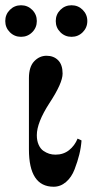

<svg xmlns="http://www.w3.org/2000/svg" viewBox="-36 -698 368 730"><path d="M74 -130V-401Q74 -444 94 -465Q114 -486 141 -486Q168 -486 185 -469Q202 -452 202 -418Q202 -382 152 -306Q104 -232 104 -184Q104 -163 111 -147.5Q118 -132 129 -124.5Q140 -117 151 -113.5Q162 -110 175 -110Q205 -110 226.5 -127Q248 -144 259 -171L274 -164Q272 -137 265.5 -110.5Q259 -84 247.5 -54Q236 -24 215 -6Q194 12 168 12Q74 12 74 -130ZM193.5 -575.5Q176 -593 176 -618Q176 -643 193.5 -660.5Q211 -678 236 -678Q261 -678 278.5 -660.5Q296 -643 296 -618Q296 -593 278.5 -575.5Q261 -558 236 -558Q211 -558 193.5 -575.5ZM1.5 -575.5Q-16 -593 -16 -618Q-16 -643 1.5 -660.5Q19 -678 44 -678Q69 -678 86.5 -660.5Q104 -643 104 -618Q104 -593 86.5 -575.5Q69 -558 44 -558Q19 -558 1.5 -575.5Z"/></svg>

Font: Old Standard TT
Style: Bold
Weight: 700
Designer: Alexey Kryukov <alexios@thessalonica.org.ru>
Version: Version 2.2